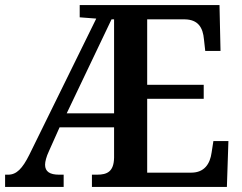

<svg xmlns="http://www.w3.org/2000/svg" viewBox="-20 -734 950 754"><path d="M0 0H230V-48H212C176 -48 157 -60 157 -87C157 -99 162 -119 172 -140L214 -234H428V-115C427 -60 401 -48 361 -48H341V0H871L877 -180H818L811 -135C805 -91 783 -56 731 -56H558V-346H780V-401H558V-658H706C758 -657 777 -626 781 -579L786 -534H846L842 -714H293V-666L358 -661L95 -126C68 -72 45 -48 12 -48H0ZM242 -289 418 -658H428V-289Z"/></svg>

Font: Noto Serif Devanagari SemiCondensed SemiBold
Style: Regular
Weight: 600
Width: 4
Designer: Universal Thirst, Indian Type Foundry and the Monotype Design Team
Foundry: Monotype Imaging Inc.
Version: Version 2.004